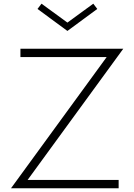

<svg xmlns="http://www.w3.org/2000/svg" viewBox="-20 -1012 722 1032"><path d="M617.7 0H39.1L553.2 -705.1H89.8V-750H642.6L128.4 -44.9H617.7ZM502.9 -963.9 342.3 -845.7 181.6 -963.9 203.1 -992.2 342.3 -890.6 481.4 -992.2Z"/></svg>

Font: Spartan MB Light
Style: Regular
Weight: 300
Designer: Matt Bailey, Mirko Velimirovic
Foundry: Matt Bailey
Version: Version 1.005